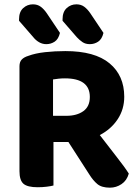

<svg xmlns="http://www.w3.org/2000/svg" viewBox="-20 -858 645 887"><path d="M554 -411Q554 -353 523.5 -307Q493 -261 441 -234Q482 -180 519.5 -132.5Q557 -85 575 -56Q566 -24 541.5 -7.5Q517 9 488 9Q450 9 430 -7.5Q410 -24 392 -53L296 -202H227V-1Q216 2 196 4.5Q176 7 154 7Q107 7 88.5 -9Q70 -25 70 -67V-552Q70 -572 80.5 -583Q91 -594 111 -600Q143 -612 188 -617Q233 -622 282 -622Q418 -622 486 -565.5Q554 -509 554 -411ZM287 -323Q335 -323 365 -344.5Q395 -366 395 -410Q395 -496 280 -496Q264 -496 251 -494.5Q238 -493 225 -491V-323ZM68 -762V-769Q68 -803 87 -820.5Q106 -838 132 -838Q153 -838 168 -827Q183 -816 196 -797L257 -706Q250 -677 232.5 -665.5Q215 -654 194 -654Q176 -654 160.5 -663Q145 -672 134 -686ZM269 -762V-769Q269 -803 288 -820.5Q307 -838 333 -838Q354 -838 369 -827Q384 -816 397 -797L458 -706Q451 -677 433.5 -665.5Q416 -654 395 -654Q375 -654 361 -663.5Q347 -673 335 -686Z"/></svg>

Font: Baloo 2
Style: Bold
Weight: 700
Designer: Sarang Kulkarni and Ek Type
Foundry: Ek Type
Version: Version 1.640;hotconv 1.0.111;makeotfexe 2.5.65597; ttfautoh